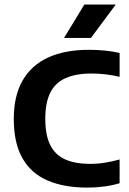

<svg xmlns="http://www.w3.org/2000/svg" viewBox="-20 -823 572 850"><path d="M367 7.5Q263.5 7.5 190.8 -23.8Q118 -55 79.5 -122.2Q41 -189.5 41 -296.5Q41 -398.5 80 -466.5Q119 -534.5 193.2 -568.5Q267.5 -602.5 374 -602.5Q409 -602.5 443.5 -599.2Q478 -596 509.5 -588.5V-483Q479.5 -490 448.5 -493.8Q417.5 -497.5 384.5 -497.5Q316 -497.5 270.5 -477.2Q225 -457 202.8 -413Q180.5 -369 180.5 -297.5Q180.5 -224 202.8 -180.2Q225 -136.5 269.2 -117Q313.5 -97.5 379.5 -97.5Q412.5 -97.5 444.8 -102.8Q477 -108 509.5 -117V-12Q479.5 -2.5 442.2 2.5Q405 7.5 367 7.5ZM263.5 -655 353.5 -803H492.5L382.5 -655Z"/></svg>

Font: Encode Sans SC SemiBold
Style: Regular
Weight: 600
Version: Version 3.002